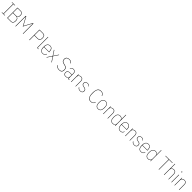

<svg xmlns="http://www.w3.org/2000/svg" viewBox="1484 -4951 9174 9174"><g transform="rotate(45 6071.0 -364.0)"><path d="M61 0V-19H157V-679H61V-698H275V-679H179V-19H275V0Z M433 -698H664Q730 -698 767 -658.5Q804 -619 804 -528Q804 -455 779 -419.5Q754 -384 712 -373V-367Q770 -359 801 -314.5Q832 -270 832 -189Q832 -95 793 -47.5Q754 0 679 0H433ZM455 -20H679Q713 -20 737.5 -31Q762 -42 777.5 -61.5Q793 -81 800.5 -107.5Q808 -134 808 -164V-214Q808 -244 800 -270Q792 -296 776 -315.5Q760 -335 735 -346.5Q710 -358 676 -358H455ZM455 -378H661Q722 -378 751 -414Q780 -450 780 -503V-553Q780 -580 773.5 -602.5Q767 -625 753 -642Q739 -659 717 -668.5Q695 -678 664 -678H455Z M1490 -678H1486L1395 -508L1250 -236L1105 -508L1014 -677H1010V0H988V-698H1025L1164 -438L1249 -278H1251L1336 -438L1475 -698H1512V0H1490Z M1918 0V-698H2165Q2242 -698 2279.5 -650Q2317 -602 2317 -510Q2317 -418 2279.5 -370Q2242 -322 2165 -322H1940V0ZM1940 -342H2165Q2198 -342 2222 -353Q2246 -364 2262 -382.5Q2278 -401 2285.5 -426.5Q2293 -452 2293 -481V-539Q2293 -568 2285.5 -593.5Q2278 -619 2262 -637.5Q2246 -656 2222 -667Q2198 -678 2165 -678H1940Z M2477 0Q2462 0 2456 -6Q2450 -12 2450 -27V-740H2471V-19H2547V0Z M2827 12Q2736 12 2686.5 -51.5Q2637 -115 2637 -253Q2637 -391 2686.5 -454.5Q2736 -518 2827 -518Q2918 -518 2964 -454.5Q3010 -391 3010 -266V-256H2660V-219Q2660 -119 2703 -63Q2746 -7 2827 -7Q2893 -7 2930 -37.5Q2967 -68 2987 -129L3004 -122Q2984 -55 2942.5 -21.5Q2901 12 2827 12ZM2827 -499Q2746 -499 2703 -443Q2660 -387 2660 -287V-274H2987V-287Q2987 -387 2947.5 -443Q2908 -499 2827 -499Z M3083 0 3252 -255 3088 -506H3112L3262 -274H3268L3419 -506H3443L3278 -255L3447 0H3423L3268 -236H3262L3107 0Z M3936 12Q3897 12 3865.5 3.5Q3834 -5 3809 -20Q3784 -35 3764 -56Q3744 -77 3727 -102L3745 -115Q3762 -91 3780.5 -71Q3799 -51 3821.5 -37Q3844 -23 3872 -15.5Q3900 -8 3936 -8Q4021 -8 4065 -48.5Q4109 -89 4109 -174Q4109 -244 4073.5 -283.5Q4038 -323 3964 -340L3901 -355Q3859 -365 3829 -379Q3799 -393 3779.5 -414Q3760 -435 3751 -464.5Q3742 -494 3742 -533Q3742 -625 3794.5 -667.5Q3847 -710 3936 -710Q4009 -710 4051 -684.5Q4093 -659 4120 -616L4102 -603Q4088 -625 4072 -641.5Q4056 -658 4036.5 -668.5Q4017 -679 3992.5 -684.5Q3968 -690 3936 -690Q3856 -690 3810 -652.5Q3764 -615 3764 -533Q3764 -498 3772 -472.5Q3780 -447 3797.5 -428.5Q3815 -410 3842 -397.5Q3869 -385 3907 -376L3970 -361Q4055 -341 4093 -298Q4131 -255 4131 -176Q4131 -77 4080.5 -32.5Q4030 12 3936 12Z M4559 0Q4545 0 4540.5 -4.5Q4536 -9 4536 -23V-78H4530Q4516 -38 4479.5 -13Q4443 12 4385 12Q4316 12 4276.5 -22.5Q4237 -57 4237 -131Q4237 -205 4279 -239.5Q4321 -274 4395 -274H4536V-359Q4536 -436 4502.5 -467.5Q4469 -499 4405 -499Q4354 -499 4321 -478Q4288 -457 4270 -404L4253 -412Q4271 -464 4306.5 -491Q4342 -518 4405 -518Q4481 -518 4519 -480.5Q4557 -443 4557 -362V-19H4632V0ZM4385 -7Q4416 -7 4443.5 -16Q4471 -25 4491.5 -42.5Q4512 -60 4524 -86.5Q4536 -113 4536 -148V-256H4395Q4337 -256 4298.5 -228.5Q4260 -201 4260 -151V-112Q4260 -62 4295.5 -34.5Q4331 -7 4385 -7Z M4745 0V-506H4766V-430H4772Q4785 -468 4824 -493Q4863 -518 4919 -518Q4991 -518 5029 -474.5Q5067 -431 5067 -352V0H5046V-352Q5046 -421 5013 -460Q4980 -499 4918 -499Q4888 -499 4860.5 -489.5Q4833 -480 4812 -462Q4791 -444 4778.5 -418Q4766 -392 4766 -359V0Z M5360 12Q5306 12 5267 -8.5Q5228 -29 5196 -79L5213 -91Q5244 -44 5277.5 -25.5Q5311 -7 5360 -7Q5424 -7 5459 -36Q5494 -65 5494 -125Q5494 -182 5467 -208.5Q5440 -235 5382 -245L5341 -252Q5277 -263 5243.5 -293.5Q5210 -324 5210 -389Q5210 -453 5251 -485.5Q5292 -518 5358 -518Q5417 -518 5450.5 -497.5Q5484 -477 5507 -447L5491 -433Q5480 -447 5468 -459Q5456 -471 5440.5 -480Q5425 -489 5405 -494Q5385 -499 5359 -499Q5302 -499 5267 -472Q5232 -445 5232 -390Q5232 -335 5258.5 -308.5Q5285 -282 5345 -272L5386 -265Q5449 -254 5482.5 -223Q5516 -192 5516 -126Q5516 -57 5474 -22.5Q5432 12 5360 12Z M6081 12Q6027 12 5983.5 -5.5Q5940 -23 5909 -65Q5878 -107 5861 -176Q5844 -245 5844 -349Q5844 -452 5861 -521.5Q5878 -591 5909 -633Q5940 -675 5983.5 -692.5Q6027 -710 6081 -710Q6161 -710 6206.5 -673.5Q6252 -637 6277 -571L6258 -562Q6235 -625 6193.5 -657.5Q6152 -690 6081 -690Q5982 -690 5925 -618Q5868 -546 5868 -388V-310Q5868 -152 5925 -80Q5982 -8 6081 -8Q6158 -8 6199.5 -42.5Q6241 -77 6262 -144L6281 -136Q6258 -66 6211 -27Q6164 12 6081 12Z M6574 12Q6483 12 6433.5 -51.5Q6384 -115 6384 -253Q6384 -391 6433.5 -454.5Q6483 -518 6574 -518Q6665 -518 6714.5 -454.5Q6764 -391 6764 -253Q6764 -115 6714.5 -51.5Q6665 12 6574 12ZM6574 -7Q6655 -7 6698 -63Q6741 -119 6741 -219V-287Q6741 -387 6698 -443Q6655 -499 6574 -499Q6493 -499 6450 -443Q6407 -387 6407 -287V-219Q6407 -119 6450 -63Q6493 -7 6574 -7Z M6912 0V-506H6933V-430H6939Q6952 -468 6991 -493Q7030 -518 7086 -518Q7158 -518 7196 -474.5Q7234 -431 7234 -352V0H7213V-352Q7213 -421 7180 -460Q7147 -499 7085 -499Q7055 -499 7027.5 -489.5Q7000 -480 6979 -462Q6958 -444 6945.5 -418Q6933 -392 6933 -359V0Z M7713 -78H7707Q7693 -38 7656 -13Q7619 12 7563 12Q7472 12 7422.5 -51.5Q7373 -115 7373 -253Q7373 -391 7422.5 -454.5Q7472 -518 7563 -518Q7619 -518 7656 -494Q7693 -470 7707 -430H7713V-740H7734V0H7713ZM7563 -7Q7595 -7 7622.5 -16.5Q7650 -26 7670 -44Q7690 -62 7701.5 -88Q7713 -114 7713 -147V-359Q7713 -392 7701.5 -418Q7690 -444 7670 -462Q7650 -480 7622.5 -489.5Q7595 -499 7563 -499Q7482 -499 7439 -443Q7396 -387 7396 -287V-219Q7396 -119 7439 -63Q7482 -7 7563 -7Z M8072 12Q7981 12 7931.5 -51.5Q7882 -115 7882 -253Q7882 -391 7931.5 -454.5Q7981 -518 8072 -518Q8163 -518 8209 -454.5Q8255 -391 8255 -266V-256H7905V-219Q7905 -119 7948 -63Q7991 -7 8072 -7Q8138 -7 8175 -37.5Q8212 -68 8232 -129L8249 -122Q8229 -55 8187.5 -21.5Q8146 12 8072 12ZM8072 -499Q7991 -499 7948 -443Q7905 -387 7905 -287V-274H8232V-287Q8232 -387 8192.5 -443Q8153 -499 8072 -499Z M8402 0V-506H8423V-430H8429Q8442 -468 8481 -493Q8520 -518 8576 -518Q8648 -518 8686 -474.5Q8724 -431 8724 -352V0H8703V-352Q8703 -421 8670 -460Q8637 -499 8575 -499Q8545 -499 8517.5 -489.5Q8490 -480 8469 -462Q8448 -444 8435.5 -418Q8423 -392 8423 -359V0Z M9017 12Q8963 12 8924 -8.5Q8885 -29 8853 -79L8870 -91Q8901 -44 8934.5 -25.5Q8968 -7 9017 -7Q9081 -7 9116 -36Q9151 -65 9151 -125Q9151 -182 9124 -208.5Q9097 -235 9039 -245L8998 -252Q8934 -263 8900.5 -293.5Q8867 -324 8867 -389Q8867 -453 8908 -485.5Q8949 -518 9015 -518Q9074 -518 9107.5 -497.5Q9141 -477 9164 -447L9148 -433Q9137 -447 9125 -459Q9113 -471 9097.5 -480Q9082 -489 9062 -494Q9042 -499 9016 -499Q8959 -499 8924 -472Q8889 -445 8889 -390Q8889 -335 8915.5 -308.5Q8942 -282 9002 -272L9043 -265Q9106 -254 9139.5 -223Q9173 -192 9173 -126Q9173 -57 9131 -22.5Q9089 12 9017 12Z M9470 12Q9379 12 9329.5 -51.5Q9280 -115 9280 -253Q9280 -391 9329.5 -454.5Q9379 -518 9470 -518Q9561 -518 9607 -454.5Q9653 -391 9653 -266V-256H9303V-219Q9303 -119 9346 -63Q9389 -7 9470 -7Q9536 -7 9573 -37.5Q9610 -68 9630 -129L9647 -122Q9627 -55 9585.5 -21.5Q9544 12 9470 12ZM9470 -499Q9389 -499 9346 -443Q9303 -387 9303 -287V-274H9630V-287Q9630 -387 9590.5 -443Q9551 -499 9470 -499Z M10100 -78H10094Q10080 -38 10043 -13Q10006 12 9950 12Q9859 12 9809.5 -51.5Q9760 -115 9760 -253Q9760 -391 9809.5 -454.5Q9859 -518 9950 -518Q10006 -518 10043 -494Q10080 -470 10094 -430H10100V-740H10121V0H10100ZM9950 -7Q9982 -7 10009.5 -16.5Q10037 -26 10057 -44Q10077 -62 10088.5 -88Q10100 -114 10100 -147V-359Q10100 -392 10088.5 -418Q10077 -444 10057 -462Q10037 -480 10009.5 -489.5Q9982 -499 9950 -499Q9869 -499 9826 -443Q9783 -387 9783 -287V-219Q9783 -119 9826 -63Q9869 -7 9950 -7Z M10690 -678V0H10668V-678H10442V-698H10916V-678Z M11025 -740H11046V-430H11052Q11065 -468 11104 -493Q11143 -518 11199 -518Q11271 -518 11309 -474.5Q11347 -431 11347 -352V0H11326V-352Q11326 -421 11293 -460Q11260 -499 11198 -499Q11168 -499 11140.5 -489.5Q11113 -480 11092 -462Q11071 -444 11058.5 -418Q11046 -392 11046 -359V0H11025Z M11537 -673Q11525 -673 11520 -679Q11515 -685 11515 -693V-702Q11515 -710 11520 -716Q11525 -722 11537 -722Q11549 -722 11553.5 -716Q11558 -710 11558 -702V-693Q11558 -685 11553.5 -679Q11549 -673 11537 -673ZM11526 -506H11547V0H11526Z M11735 0V-506H11756V-430H11762Q11775 -468 11814 -493Q11853 -518 11909 -518Q11981 -518 12019 -474.5Q12057 -431 12057 -352V0H12036V-352Q12036 -421 12003 -460Q11970 -499 11908 -499Q11878 -499 11850.5 -489.5Q11823 -480 11802 -462Q11781 -444 11768.5 -418Q11756 -392 11756 -359V0Z"/></g></svg>

Font: IBM Plex Sans Condensed Thin
Style: Regular
Weight: 100
Width: 3
Designer: Mike Abbink, Paul van der Laan, Pieter van Rosmalen
Foundry: Bold Monday
Version: Version 1.3